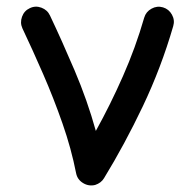

<svg xmlns="http://www.w3.org/2000/svg" viewBox="-20 -541 589 585"><path d="M70.8 -516.1Q87.9 -524.4 106.2 -517.6Q124.5 -510.7 132.3 -493.7Q168.5 -417.5 207.3 -326.4Q246.1 -235.4 272 -142.1Q316.4 -222.2 354.7 -309.1Q393.1 -396 419.4 -487.3Q424.8 -505.4 441.7 -514.6Q458.5 -523.9 476.6 -518.6Q494.6 -513.2 503.9 -496.3Q513.2 -479.5 507.8 -461.4Q471.2 -335 415.3 -217.5Q359.4 -100.1 296.9 2Q288.1 16.6 270 22.5Q250.5 27.3 233.2 16.8Q215.8 6.3 211.9 -13.2Q197.3 -87.9 170.4 -164.8Q143.6 -241.7 111.3 -315.7Q79.1 -389.6 48.3 -454.6Q40.5 -471.7 47.1 -490Q53.7 -508.3 70.8 -516.1Z"/></svg>

Font: Mikhak-FD Medium
Style: Regular
Weight: 500
Designer: Amin Abedi
Version: Version 3.2